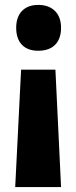

<svg xmlns="http://www.w3.org/2000/svg" viewBox="-20 -583 311 783"><path d="M229 -470C229 -529 193 -563 136 -563C79 -563 46 -528 46 -470C46 -410 78 -376 136 -376C196 -376 229 -410 229 -470ZM66 -299 42 180H229L206 -299Z"/></svg>

Font: Noto Sans Lao ExtraCondensed Black
Style: Regular
Weight: 900
Width: 2
Designer: Monotype Design Team
Foundry: Monotype Imaging Inc.
Version: Version 2.003